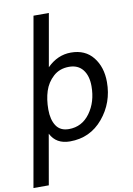

<svg xmlns="http://www.w3.org/2000/svg" viewBox="-138 -815 779 1121"><g transform="rotate(-10 251.5 -254.5)"><path d="M225 10Q143 10 110 -56L58 241H-33L142 -750H233L178 -438Q240 -500 319 -500Q404 -500 450.5 -441.5Q497 -383 497 -294Q497 -172 421 -81Q345 10 225 10ZM294 -420Q238 -420 200.5 -386Q163 -352 147.5 -303.5Q132 -255 132 -195Q132 -135 156 -98.5Q180 -62 231 -62Q309 -62 356.5 -127.5Q404 -193 404 -286Q404 -348 375.5 -384Q347 -420 294 -420Z"/></g></svg>

Font: Cabin
Style: Italic
Weight: 400
Designer: Pablo Impallari
Foundry: Pablo Impallari. www.impallari.com Igino Marini. www.ikern.com
Version: Version 1.005